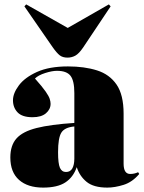

<svg xmlns="http://www.w3.org/2000/svg" viewBox="-20 -839 653 873"><path d="M176 14Q106 14 66.5 -21Q27 -56 27 -123Q27 -178 55 -209.5Q83 -241 146.5 -257Q210 -273 318 -280V-416Q318 -472 300.5 -494.5Q283 -517 239 -517Q217 -517 185.5 -507Q154 -497 139 -482Q172 -445 187 -423.5Q202 -402 206 -389.5Q210 -377 210 -367Q210 -342 189 -324Q168 -306 128 -306Q81 -306 60 -328Q39 -350 39 -383Q39 -415 66 -451Q93 -487 148.5 -512Q204 -537 289 -537Q364 -537 421 -519Q478 -501 510 -454.5Q542 -408 542 -322V-95Q542 -48 572 -48Q591 -48 608 -56L613 -48Q582 -11 542 1.5Q502 14 468 14Q406 14 374 -12Q342 -38 329 -79Q313 -33 277 -9.5Q241 14 176 14ZM280 -57Q300 -57 309 -73.5Q318 -90 318 -118V-264Q274 -260 259 -236Q244 -212 244 -147Q244 -95 252.5 -76Q261 -57 280 -57ZM287 -577Q265 -577 251.5 -587.5Q238 -598 219 -625L91 -810L99 -819L288 -712L475 -819L483 -810L358 -623Q339 -595 322.5 -586Q306 -577 287 -577Z"/></svg>

Font: Display Black
Style: Regular
Weight: 900
Designer: Latin by Veronika Burian and Jose Scaglione. Greek by Irene Vlachou. Cyrillic by Vera Evstafieva.
Foundry: TypeTogether
Version: Version 3.002